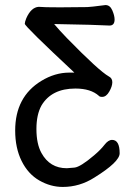

<svg xmlns="http://www.w3.org/2000/svg" viewBox="-20 -729 540 759"><path d="M228 10Q180 10 135.5 -15.5Q91 -41 65.5 -92.5Q40 -144 40 -213Q40 -346 143 -409Q197 -442 254 -442H274Q78 -625 78 -635Q78 -642 84 -657Q103 -700 133 -702Q152 -700 217 -700L325 -701Q335 -701 397 -709Q415 -709 424 -688Q433 -667 433 -652Q433 -628 413 -628Q365 -631 194 -634Q215 -609 245 -578Q371 -449 410 -427Q424 -420 424 -404Q424 -388 412 -367Q400 -346 384 -346Q374 -346 371 -350Q339 -379 278 -379Q184 -379 144 -312Q124 -276 124 -219Q124 -160 144 -124Q177 -64 244 -64Q251 -64 274.5 -66.5Q298 -69 352 -115Q378 -137 393 -156.5Q408 -176 423 -176Q453 -176 453 -123Q453 -89 353 -27Q295 10 228 10Z"/></svg>

Font: LXGW WenKai Mono Medium
Style: Regular
Weight: 500
Monospace: yes
Designer: LXGW / Fontworks Inc.
Foundry: LXGW / Fontworks Inc.
Version: Version 1.520; June 14, 2025